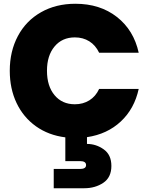

<svg xmlns="http://www.w3.org/2000/svg" viewBox="-20 -732 798 1026"><path d="M32.2 -354Q32.2 -458 75.7 -539.6Q119.1 -621.1 199 -666.5Q278.8 -711.9 382.8 -711.9Q514.6 -711.9 604.7 -641.4Q694.8 -570.8 721.2 -450.2H509.8Q490.7 -490.2 457.3 -511.2Q423.8 -532.2 379.9 -532.2Q312 -532.2 271.5 -483.6Q231 -435.1 231 -354Q231 -272 271.5 -223.4Q312 -174.8 379.9 -174.8Q423.8 -174.8 457.5 -195.8Q491.2 -216.8 509.8 -256.8H721.2Q698.2 -150.9 625.7 -83Q553.2 -15.1 444.8 1V37.1Q493.7 37.1 534.4 66.2Q575.2 95.2 575.2 154.8Q575.2 215.8 532 244.9Q488.8 273.9 430.2 273.9H267.1V170.9H407.2Q440.4 170.9 439.9 149.9Q439.9 128.9 407.2 128.9H329.1V2Q239.3 -9.3 172.1 -57.1Q105 -105 68.6 -181.4Q32.2 -257.8 32.2 -354Z"/></svg>

Font: Poppins ExtraBold
Style: Regular
Weight: 800
Designer: Ninad Kale (Devanagari), Jonny Pinhorn (Latin)
Foundry: Indian Type Foundry
Version: 4.004